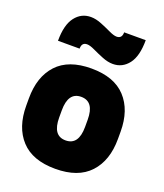

<svg xmlns="http://www.w3.org/2000/svg" viewBox="-147 -893 855 1004"><g transform="rotate(20 280.0 -391.0)"><path d="M24.9 -245.1V-285.2Q24.9 -405.8 88.9 -474.9Q152.8 -543.9 279.8 -543.9Q406.7 -543.9 470.9 -474.6Q535.2 -405.3 535.2 -285.2V-245.1Q535.2 -124.5 470.9 -55.2Q406.7 14.2 279.8 14.2Q152.8 14.2 88.9 -55.2Q24.9 -124.5 24.9 -245.1ZM375 -779.8H495.1Q495.1 -690.9 461.7 -647.5Q428.2 -604 375 -604Q347.2 -604 315.7 -616.7Q284.2 -629.4 257.6 -642.1Q231 -654.8 214.8 -654.8Q185.1 -654.8 185.1 -620.1H64.9Q64.9 -709 98.4 -752.4Q131.8 -795.9 185.1 -795.9Q212.9 -795.9 244.4 -783.2Q275.9 -770.5 302.5 -757.8Q329.1 -745.1 345.2 -745.1Q375 -745.1 375 -779.8ZM279.8 -144Q352.1 -144 352.1 -245.1V-285.2Q352.1 -386.2 279.8 -386.2Q208 -386.2 208 -285.2V-245.1Q208 -144 279.8 -144Z"/></g></svg>

Font: Cooper Hewitt
Style: Heavy
Weight: 713
Designer: Village Type and Design LLC
Foundry: Cooper Hewitt Smithsonian Design Museum
Version: 1.000